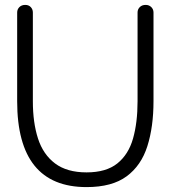

<svg xmlns="http://www.w3.org/2000/svg" viewBox="-20 -750 696 783"><path d="M333 13Q50 13 50 -337V-699Q50 -712 59 -721Q68 -730 83 -730Q97 -730 105.5 -721Q114 -712 114 -699V-337Q114 -250 135 -185Q156 -120 204.5 -83.5Q253 -47 333 -47Q413 -47 458.5 -83.5Q504 -120 522.5 -185Q541 -250 541 -337V-699Q541 -712 550 -721Q559 -730 574 -730Q588 -730 597 -721Q606 -712 606 -699V-337Q606 -233 581 -154Q556 -75 496.5 -31Q437 13 333 13Z"/></svg>

Font: Gardens CM
Style: Regular
Weight: 400
Designer: Created by: Aleksander Shevchuk, 2010. Modifed by: Daren Olsen, 2020.
Foundry: High-Logic / FontCreator v.13.0.0 build 2663 (64-bit)
Version: Version 3.003 Ukrainian, initial release